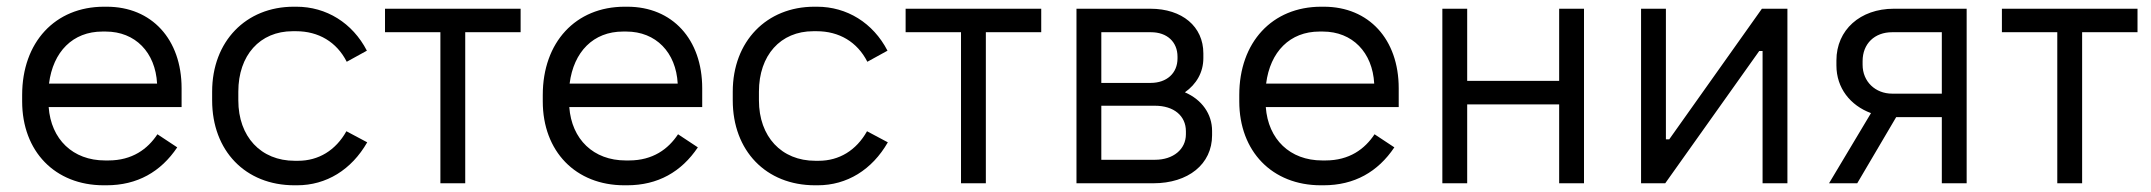

<svg xmlns="http://www.w3.org/2000/svg" viewBox="-20 -546 6408 572"><path d="M289 6H297C389 6 459 -34 508 -107L449 -146C420 -102 374 -68 303 -68H293C197 -68 132 -131 125 -227H521V-283C521 -429 432 -526 298 -526H290C144 -526 46 -420 46 -263V-244C46 -95 144 6 289 6ZM126 -297C138 -392 197 -452 285 -452H295C383 -452 443 -390 448 -297Z M857 6H865C952 6 1027 -40 1074 -122L1012 -155C980 -98 929 -67 868 -67H858C757 -67 690 -139 690 -247V-273C690 -381 754 -453 852 -453H862C929 -453 983 -421 1013 -362L1073 -395C1030 -478 952 -526 863 -526H855C713 -526 612 -423 612 -273V-247C612 -97 711 6 857 6Z M1292 0H1366V-450H1531V-520H1127V-450H1292Z M1840 6H1848C1940 6 2010 -34 2059 -107L2000 -146C1971 -102 1925 -68 1854 -68H1844C1748 -68 1683 -131 1676 -227H2072V-283C2072 -429 1983 -526 1849 -526H1841C1695 -526 1597 -420 1597 -263V-244C1597 -95 1695 6 1840 6ZM1677 -297C1689 -392 1748 -452 1836 -452H1846C1934 -452 1994 -390 1999 -297Z M2408 6H2416C2503 6 2578 -40 2625 -122L2563 -155C2531 -98 2480 -67 2419 -67H2409C2308 -67 2241 -139 2241 -247V-273C2241 -381 2305 -453 2403 -453H2413C2480 -453 2534 -421 2564 -362L2624 -395C2581 -478 2503 -526 2414 -526H2406C2264 -526 2163 -423 2163 -273V-247C2163 -97 2262 6 2408 6Z M2843 0H2917V-450H3082V-520H2678V-450H2843Z M3187 0H3416C3520 0 3591 -57 3591 -143V-156C3591 -206 3561 -249 3510 -271C3544 -295 3565 -330 3565 -373V-387C3565 -467 3502 -520 3407 -520H3187ZM3261 -299V-450H3409C3457 -450 3488 -421 3488 -377V-372C3488 -328 3456 -299 3408 -299ZM3261 -70V-231H3421C3477 -231 3513 -201 3513 -155V-146C3513 -101 3475 -70 3421 -70Z M3915 6H3923C4015 6 4085 -34 4134 -107L4075 -146C4046 -102 4000 -68 3929 -68H3919C3823 -68 3758 -131 3751 -227H4147V-283C4147 -429 4058 -526 3924 -526H3916C3770 -526 3672 -420 3672 -263V-244C3672 -95 3770 6 3915 6ZM3752 -297C3764 -392 3823 -452 3911 -452H3921C4009 -452 4069 -390 4074 -297Z M4277 0H4351V-235H4625V0H4699V-520H4625V-305H4351V-520H4277Z M4869 0H4941L5221 -394H5231V0H5305V-520H5229L4953 -131H4943V-520H4869Z M5429 0H5513L5629 -197H5765V0H5839V-520H5622C5522 -520 5451 -457 5451 -366V-351C5451 -284 5492 -232 5554 -209ZM5617 -267C5567 -267 5529 -303 5529 -353V-364C5529 -416 5565 -450 5617 -450H5765V-267Z M6109 0H6183V-450H6348V-520H5944V-450H6109Z"/></svg>

Font: Fixel Text Regular
Style: Regular
Weight: 400
Width: 4
Designer: AlfaBravo + MacPaw
Foundry: Kyrylo Tkachov, Marchela Mozhyna, Serhii Makarenko, Maria Weinstein, Zakhar Kryvoshyya
Version: Version 1.211